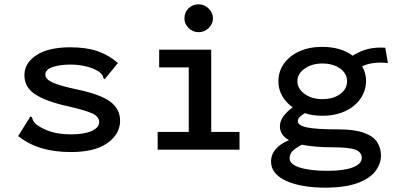

<svg xmlns="http://www.w3.org/2000/svg" viewBox="-20 -693 1840 889"><path d="M308 11Q232 11 172 -7Q112 -25 64 -63L116 -146L121 -154L128 -150Q130 -142 133.5 -134.5Q137 -127 149 -116Q178 -95 216.5 -83Q255 -71 310 -71Q370 -71 404.5 -86.5Q439 -102 439 -128Q439 -153 408 -167.5Q377 -182 299 -200Q200 -221 146.5 -254Q93 -287 93 -345Q93 -401 148.5 -437.5Q204 -474 305 -474Q380 -474 432 -456Q484 -438 526 -401L471 -334L465 -326L458 -332Q458 -340 453.5 -346Q449 -352 437 -362Q411 -378 377 -386Q343 -394 307 -394Q257 -394 223.5 -382.5Q190 -371 190 -348Q190 -326 224.5 -310.5Q259 -295 345 -277Q447 -255 491.5 -221.5Q536 -188 536 -134Q536 -73 478 -31Q420 11 308 11Z M710 0V-82H854V-381H717V-463H958V-82H1089V0ZM900 -544Q873 -544 853.5 -563Q834 -582 834 -608Q834 -636 853 -654.5Q872 -673 900 -673Q926 -673 946 -653.5Q966 -634 966 -608Q966 -582 946 -563Q926 -544 900 -544Z M1472 -157Q1428 -157 1391 -169Q1377 -160 1368 -151.5Q1359 -143 1359 -132Q1359 -112 1401.5 -103Q1444 -94 1544 -94Q1622 -94 1665.5 -78Q1709 -62 1726.5 -34.5Q1744 -7 1744 27Q1744 65 1718.5 99Q1693 133 1637 154Q1581 175 1491 176Q1373 176 1304 144Q1235 112 1235 55Q1235 21 1258.5 -4.5Q1282 -30 1318 -44Q1276 -68 1276 -108Q1276 -133 1292.5 -155Q1309 -177 1335 -196Q1304 -218 1286.5 -249Q1269 -280 1269 -317Q1269 -362 1294.5 -398Q1320 -434 1365.5 -455Q1411 -476 1472 -476Q1515 -476 1551 -465.5Q1587 -455 1613 -435Q1645 -456 1681.5 -465.5Q1718 -475 1764 -472L1776 -401Q1743 -405 1712.5 -401.5Q1682 -398 1657 -386Q1675 -354 1675 -317Q1674 -272 1648.5 -235.5Q1623 -199 1577.5 -178Q1532 -157 1472 -157ZM1472 -234Q1523 -234 1555 -257.5Q1587 -281 1587 -317Q1587 -353 1554.5 -376Q1522 -399 1472 -399Q1425 -399 1391 -375.5Q1357 -352 1357 -317Q1357 -282 1390.5 -258Q1424 -234 1472 -234ZM1321 40Q1321 68 1369 83Q1417 98 1496 98Q1572 98 1613.5 82Q1655 66 1655 38Q1655 12 1626.5 0.5Q1598 -11 1518 -11Q1479 -11 1443 -14Q1407 -17 1378 -23Q1354 -11 1337.5 3.5Q1321 18 1321 40Z"/></svg>

Font: Inconsolata Expanded SemiBold
Style: Regular
Weight: 600
Width: 7
Monospace: yes
Designer: Raph Levien, Cyreal, Brenton Simpson
Foundry: Raph Levien, Cyreal, Google
Version: Version 3.001; ttfautohint (v1.8.2.53-6de2)